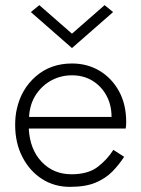

<svg xmlns="http://www.w3.org/2000/svg" viewBox="-20 -717 550 747"><path d="M260 -586 387 -697 420 -670 260 -530 100 -670 133 -697ZM463 -107Q443 -76 417 -49.5Q391 -23 352 -6.5Q313 10 252 10Q191 10 143 -21Q95 -52 67 -106.5Q39 -161 39 -231Q39 -264 45 -291Q62 -370 119.5 -420Q177 -470 260 -470Q320 -470 367.5 -441.5Q415 -413 443 -362Q471 -311 471 -242Q471 -228 469 -217H92Q96 -136 142 -87.5Q188 -39 258 -39Q323 -39 360.5 -68Q398 -97 421 -134ZM260 -424Q217 -424 180.5 -404.5Q144 -385 120 -349Q96 -313 93 -262H414Q414 -309 394 -345.5Q374 -382 339.5 -403Q305 -424 260 -424Z"/></svg>

Font: Jost* Light
Style: Regular
Weight: 300
Version: Version 3.7